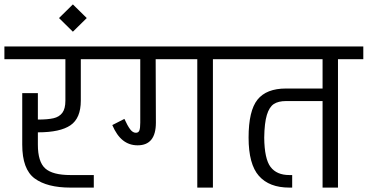

<svg xmlns="http://www.w3.org/2000/svg" viewBox="-30 -852 1670 872"><path d="M142 -251V-195Q142 -117 175.5 -87Q209 -57 290 -57H396V0H290Q184 0 127.5 -41.5Q71 -83 71 -195V-429H142V-309H143Q187 -309 213 -315Q239 -321 253 -339.5Q267 -358 267 -395V-583H-10V-641H452V-583H337V-395Q337 -315 290 -283Q243 -251 143 -251Z M238 -770 301 -832 364 -770 301 -708Z M1052 -583H937V0H866V-583H677L678 -295Q678 -192 595 -192Q557 -192 528.5 -214.5Q500 -237 480 -284L535 -312Q549 -281 561 -265Q573 -249 587 -249Q599 -249 603 -259.5Q607 -270 607 -295V-583H432V-641H1052Z M1620 -641V-583H1505V0H1435V-393H1269Q1234 -393 1213.5 -379.5Q1193 -366 1182 -330Q1171 -294 1170 -227Q1171 -130 1199 -93.5Q1227 -57 1284 -57H1297V0H1284Q1193 0 1146 -53Q1099 -106 1099 -227Q1099 -349 1139.5 -399.5Q1180 -450 1269 -450H1435V-583H1032V-641Z"/></svg>

Font: Biryani Light
Style: Regular
Weight: 300
Designer: Dan Reynolds and Mathieu Réguer
Foundry: Dan Reynolds and Mathieu Réguer
Version: Version 1.004; ttfautohint (v1.1) -l 5 -r 5 -G 72 -x 0 -D la